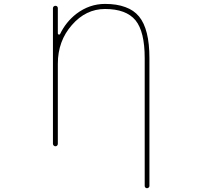

<svg xmlns="http://www.w3.org/2000/svg" viewBox="-20 -783 1040 997"><path d="M731.4 182.6V-481.4Q731.4 -619.1 683.6 -677.7Q634.8 -736.3 525.4 -736.3Q425.8 -736.3 353.5 -653.3Q280.3 -570.3 280.3 -452.1V-36.1Q280.3 -31.2 276.9 -27.3Q273.4 -23.4 268.1 -23.4Q262.7 -23.4 258.8 -27.3Q254.9 -31.2 254.9 -36.1V-740.2Q254.9 -746.1 258.8 -749.5Q262.7 -752.9 268.1 -752.9Q273.4 -752.9 276.9 -749.5Q280.3 -746.1 280.3 -740.2V-609.4Q280.3 -604.5 285.2 -603.5H286.1Q290 -602.5 292 -606.4Q322.3 -668.9 376 -710.9Q444.3 -762.7 525.4 -762.7Q586.9 -762.7 630.9 -746.1Q674.8 -730.5 702.1 -697.3Q755.9 -631.8 755.9 -481.4V182.6Q755.9 187.5 752 190.9Q748 194.3 743.2 194.3Q738.3 194.3 734.9 190.9Q731.4 187.5 731.4 182.6Z"/></svg>

Font: Rounded Mgen+ 1m thin
Style: Regular
Weight: 100
Designer: [Source Han Sans]
Ryoko NISHIZUKA  (kana & ideographs); Paul D. Hunt (Latin, Greek & Cyrillic); Wenlong ZHANG  (bopomofo
Version: Version 1.059.20150602